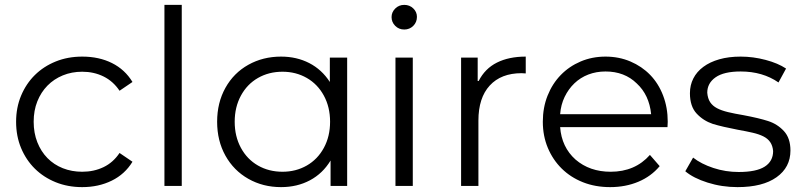

<svg xmlns="http://www.w3.org/2000/svg" viewBox="-20 -762 3292 787"><path d="M46 -263Q46 -321 66.5 -370Q87 -419 123 -454.5Q159 -490 208.5 -510Q258 -530 317 -530Q386 -530 439 -503.5Q492 -477 523 -426L470 -390Q444 -429 404.5 -448.5Q365 -468 317 -468Q274 -468 237.5 -453Q201 -438 174.5 -411Q148 -384 133 -346.5Q118 -309 118 -263Q118 -217 133 -179Q148 -141 174.5 -114Q201 -87 237.5 -72.5Q274 -58 317 -58Q365 -58 404.5 -77Q444 -96 470 -135L523 -99Q492 -48 438 -21.5Q384 5 317 5Q258 5 208.5 -15Q159 -35 123 -70.5Q87 -106 66.5 -155Q46 -204 46 -263Z M654 -742H725V0H654Z M1403 -526V0H1335V-104Q1303 -51 1250.5 -23Q1198 5 1132 5Q1058 5 998 -29Q938 -63 904 -124Q870 -185 870 -263Q870 -341 904 -402Q938 -463 998 -496.5Q1058 -530 1132 -530Q1196 -530 1247.5 -503.5Q1299 -477 1332 -426V-526ZM1333 -263Q1333 -323 1307.5 -370Q1282 -417 1237.5 -442.5Q1193 -468 1138 -468Q1082 -468 1037.5 -442.5Q993 -417 967.5 -370Q942 -323 942 -263Q942 -203 967.5 -156Q993 -109 1037.5 -83.5Q1082 -58 1138 -58Q1193 -58 1237.5 -83.5Q1282 -109 1307.5 -156Q1333 -203 1333 -263Z M1601 -526H1672V0H1601ZM1585 -692Q1585 -712 1600 -727Q1615 -742 1637 -742Q1659 -742 1674 -727.5Q1689 -713 1689 -693Q1689 -671 1674 -656Q1659 -641 1637 -641Q1615 -641 1600 -656Q1585 -671 1585 -692Z M1942 -430Q1968 -481 2017 -505.5Q2066 -530 2135 -530V-461L2118 -462Q2034 -462 1987.5 -411.5Q1941 -361 1941 -268V0H1870V-526H1938V-430Z M2716 -241H2276Q2282 -159 2339 -108Q2397 -58 2483 -58Q2583 -58 2644 -127L2684 -81Q2649 -39 2596.5 -17Q2544 5 2481 5Q2420 5 2369.5 -15Q2319 -35 2282.5 -71Q2246 -107 2225.5 -156Q2205 -205 2205 -263Q2205 -321 2224.5 -370Q2244 -419 2278.5 -454.5Q2313 -490 2360 -510Q2407 -530 2462 -530Q2517 -530 2564 -510Q2611 -490 2645 -455Q2679 -420 2698 -370.5Q2717 -321 2717 -263ZM2276 -294H2649Q2641 -373 2590 -420Q2540 -469 2462 -469Q2424 -469 2391.5 -456.5Q2359 -444 2334.5 -420.5Q2310 -397 2294.5 -365Q2279 -333 2276 -294Z M2789 -60 2821 -116Q2854 -90 2904 -73.5Q2954 -57 3008 -57Q3080 -57 3114.5 -79Q3149 -101 3149 -143Q3147 -165 3137 -179.5Q3127 -194 3109 -203Q3091 -212 3065 -218Q3039 -224 3005 -230Q2942 -242 2902 -254Q2863 -267 2835.5 -296.5Q2808 -326 2808 -380Q2808 -413 2822 -440.5Q2836 -468 2863 -488Q2890 -508 2928.5 -519Q2967 -530 3016 -530Q3067 -530 3118 -516.5Q3169 -503 3202 -481L3171 -424Q3106 -469 3016 -469Q2947 -469 2913 -445Q2879 -421 2879 -382Q2881 -358 2891 -343Q2901 -328 2919 -318.5Q2937 -309 2964 -302.5Q2991 -296 3027 -290Q3091 -278 3128 -266Q3166 -254 3193 -225Q3220 -196 3220 -145Q3220 -76 3163 -35.5Q3106 5 3003 5Q2939 5 2880.5 -13.5Q2822 -32 2789 -60Z"/></svg>

Font: CMG Sans
Style: Regular
Weight: 400
Designer: Julieta Ulanovsky
Foundry: Julieta Ulanovsky
Version: Version 7.200